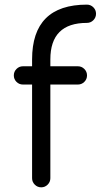

<svg xmlns="http://www.w3.org/2000/svg" viewBox="-20 -801 431 821"><path d="M351.6 -781.2Q367.7 -781.2 379.2 -769.8Q390.6 -758.3 390.6 -742.2Q390.6 -726.1 379.2 -714.6Q367.7 -703.1 351.6 -703.1Q195.3 -703.1 195.3 -546.9V-517.6H313Q329.1 -517.6 340.6 -506.1Q352.1 -494.6 352.1 -478.5Q352.1 -462.4 340.6 -450.9Q329.1 -439.5 313 -439.5H195.3V-39.1Q195.3 -22.9 183.8 -11.5Q172.4 0 156.2 0Q140.1 0 128.7 -11.5Q117.2 -22.9 117.2 -39.1V-439.5H78.1Q62 -439.5 50.5 -450.9Q39.1 -462.4 39.1 -478.5Q39.1 -494.6 50.5 -506.1Q62 -517.6 78.1 -517.6H117.2V-546.9Q117.2 -781.2 351.6 -781.2Z"/></svg>

Font: Comfortaa
Style: Regular
Weight: 400
Designer: Johan Aakerlund - aajohan
Foundry: Johan Aakerlund
Version: Version 2.004 2013